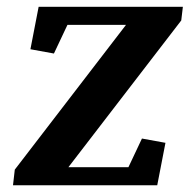

<svg xmlns="http://www.w3.org/2000/svg" viewBox="-20 -550 563 570"><path d="M354 -476.1H180.2L140.1 -391.1L70.3 -403.8L94.7 -529.8H522.9L518.1 -489.3L183.1 -53.7H361.3L401.4 -138.7L471.2 -126L446.8 0H18.6L23.9 -46.4Z"/></svg>

Font: Noticia Text
Style: Bold Italic
Weight: 700
Italic angle: -8°
Designer: JM Sole
Foundry: JM Sole
Version: Version 1.003